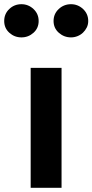

<svg xmlns="http://www.w3.org/2000/svg" viewBox="-67 -841 440 914"><path d="M79 -518H226V53H79ZM35 -663Q2 -663 -22.5 -685Q-47 -707 -47 -741Q-47 -775 -23 -798Q1 -821 35 -821Q68 -821 92.5 -798Q117 -775 117 -741Q117 -707 92.5 -685Q68 -663 35 -663ZM271 -663Q238 -663 213 -685Q188 -707 188 -741Q188 -775 212.5 -798Q237 -821 271 -821Q304 -821 328.5 -798Q353 -775 353 -741Q353 -724 346 -710Q339 -696 328 -685.5Q317 -675 302 -669Q287 -663 271 -663Z"/></svg>

Font: LINE Seed JP_TTF Bold
Style: Regular
Weight: 700
Designer: LINE & Fontrix & Fontworks
Version: Version 1.009